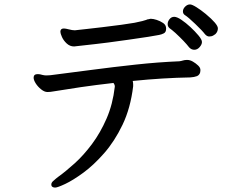

<svg xmlns="http://www.w3.org/2000/svg" viewBox="-20 -796 1040 868"><path d="M954 -642Q953 -641 945 -636Q937 -631 926 -631Q916 -631 907 -641Q895 -657 862.5 -688Q830 -719 817 -727Q807 -733 807 -744.5Q807 -756 817 -766Q827 -776 839 -776Q848 -776 868 -763.5Q888 -751 910 -733Q965 -687 965 -668Q965 -653 954 -642ZM835 -582Q815 -608 773 -647Q756 -662 746 -669Q738 -676 738 -687.5Q738 -699 746.5 -709.5Q755 -720 767.5 -720Q780 -720 800 -706.5Q820 -693 840.5 -674Q861 -655 877 -636Q893 -617 893 -606Q893 -595 882.5 -583Q872 -571 858.5 -571Q845 -571 835 -582ZM663 -711Q673 -711 688.5 -706Q704 -701 717.5 -692Q731 -683 731 -666.5Q731 -650 720 -645Q710 -640 699 -638Q671 -632 561.5 -616.5Q452 -601 413 -597Q321 -586 315 -586Q296 -586 281.5 -599.5Q267 -613 260 -629Q253 -645 253 -652Q253 -663 261 -666Q269 -669 288 -664Q307 -659 318 -659Q320 -659 323 -659.5Q326 -660 331.5 -660.5Q337 -661 368 -664.5Q399 -668 442 -673Q543 -685 588 -693Q632 -702 641 -706Q646 -709 651 -709L660 -711ZM132 -445Q132 -461 151 -461Q160 -461 173 -457Q182 -455 189 -455Q196 -455 199.5 -455.5Q203 -456 208 -456Q295 -467 393.5 -480Q492 -493 593.5 -504Q695 -515 791 -519Q799 -520 807 -522.5Q815 -525 824 -525H827Q839 -525 852 -517.5Q865 -510 875.5 -500Q886 -490 886 -480V-478Q886 -459 871 -452Q858 -447 840 -446Q718 -444 580 -430Q582 -423 582 -414V-407V-406Q570 -307 534 -232Q498 -157 450.5 -103Q403 -49 356.5 -15Q310 19 275 35.5Q240 52 229.5 52Q219 52 214 46Q212 43 212 38Q212 29 222 21Q234 10 245 2Q277 -21 317.5 -57.5Q358 -94 396 -145Q434 -196 462 -260.5Q490 -325 499 -404V-406Q499 -413 493 -421Q414 -412 345 -402L223 -383Q208 -380 194.5 -380Q181 -380 166 -392Q151 -404 141.5 -419Q132 -434 132 -445Z"/></svg>

Font: Moon Stars Kai HW
Style: Bold
Weight: 700
Designer: GuiWonder
Version: Version 1.101